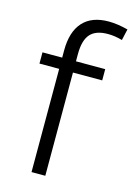

<svg xmlns="http://www.w3.org/2000/svg" viewBox="-116 -814 608 875"><g transform="rotate(15 188.5 -377.0)"><path d="M123 -574Q123 -662 164.5 -708Q206 -754 286 -754Q307 -754 330.5 -750.5Q354 -747 377 -741L365 -688Q347 -693 330.5 -695.5Q314 -698 297 -698Q240 -698 214 -668.5Q188 -639 188 -574V0H123ZM30 -540H326V-487H30Z"/></g></svg>

Font: Pathway Extreme 8pt Thin 12pt ExtraLight
Style: Regular
Weight: 250
Version: Version 1.001;gftools[0.9.26]